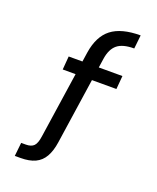

<svg xmlns="http://www.w3.org/2000/svg" viewBox="-132 -780 705 860"><g transform="rotate(20 220.5 -350.0)"><path d="M43.3 0 50.2 -64.5H72.3Q98.1 -64.5 110.5 -77.2Q122.9 -89.8 127.6 -124.4L190.1 -546.3Q202.4 -626.3 249.7 -663.1Q297.1 -700 388.5 -700L381.5 -635.2Q327.2 -635.2 301.2 -613.9Q275.1 -592.6 267.9 -545.6L205.6 -123.6Q199.4 -81.2 183.6 -53.6Q167.9 -26 140.3 -13Q112.7 0 70.5 0ZM112.6 -437.2 117.8 -501H374L368.5 -437.2Z"/></g></svg>

Font: Envelope Sans Variable
Style: Regular
Weight: 500
Designer: Andreas Rasmussen / Norman Anderson
Foundry: mail.de GmbH
Version: Version 1.150